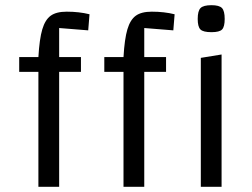

<svg xmlns="http://www.w3.org/2000/svg" viewBox="-20 -720 972 740"><path d="M208 -612V-500H292V-443H208V0H128V-443H54V-500H128Q132 -570 143 -607Q154 -644 175.5 -659.5Q197 -675 237 -675Q285 -675 325 -665L320 -603ZM536 -612V-500H620V-443H536V0H456V-443H382V-500H456Q460 -570 471 -607Q482 -644 503.5 -659.5Q525 -675 565 -675Q613 -675 653 -665L648 -603ZM834 -510V0H754V-497ZM742 -647Q742 -678 753 -689Q764 -700 795 -700Q825 -700 835.5 -689Q846 -678 846 -647Q846 -617 836 -606.5Q826 -596 795 -596Q763 -596 752.5 -606.5Q742 -617 742 -647Z"/></svg>

Font: Changa Light
Style: Regular
Weight: 300
Designer: Eduardo Rodriguez Tunni
Foundry: Eduardo Rodriguez Tunni
Version: Version 2.002; ttfautohint (v1.5) -l 8 -r 50 -G 110 -x 14 -H